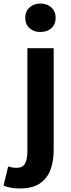

<svg xmlns="http://www.w3.org/2000/svg" viewBox="-74 -831 400 1080"><path d="M40 229Q7 229 -15.5 224.5Q-38 220 -54 213L-28 105Q-17 109 -5 111Q7 113 19 113Q54 113 67 89Q80 65 80 18V-560H228V14Q228 74 210.5 122.5Q193 171 151.5 200Q110 229 40 229ZM153 -651Q116 -651 92 -672.5Q68 -694 68 -731Q68 -767 92 -789Q116 -811 153 -811Q191 -811 215 -789Q239 -767 239 -731Q239 -694 215 -672.5Q191 -651 153 -651Z"/></svg>

Font: Noto Sans JP Thin
Style: Bold
Weight: 700
Version: Version 2.004-H2;hotconv 1.0.118;makeotfexe 2.5.65603